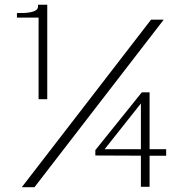

<svg xmlns="http://www.w3.org/2000/svg" viewBox="-20 -791 794 813"><path d="M72.3 1.6 619.5 -707.6H673.1L126 1.6ZM143.4 -371V-716.4H51.7V-735.8Q61.9 -735.4 77.7 -735.9Q93.6 -736.4 106.9 -738.7Q121.6 -741.1 131.3 -747.1Q141 -753.2 141 -763.4V-771H180.1V-371ZM576.6 0V-131.8L383.6 -132.6L383.8 -155.5L580.5 -400H613.4V-159.3H683.6V-131.6H613.4V0ZM423.1 -159.3H576.6V-352.9Z"/></svg>

Font: Panamera Thin
Style: Regular
Weight: 100
Designer: Bastien Sozeau
Foundry: NBR — Bastien Sozeau
Version: Version 3.003;gftools[0.9.33]